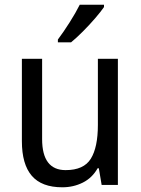

<svg xmlns="http://www.w3.org/2000/svg" viewBox="-20 -837 599 816"><path d="M481 -587V-51H412L400 -122H395Q372 -81 332 -61Q292 -41 245 -41Q157 -41 115 -90Q73 -139 73 -237V-587H159V-246Q159 -114 259 -114Q336 -114 366 -162.5Q396 -211 396 -306V-587ZM422 -807Q409 -788 384.5 -759.5Q360 -731 332 -703Q304 -675 282 -657H226V-669Q250 -701 276 -742Q302 -783 319 -817H422Z"/></svg>

Font: Noto Sans Tamil UI SemiCondensed
Style: Regular
Weight: 400
Width: 4
Designer: Jelle Bosma - Monotype Design Team
Foundry: Monotype Imaging Inc.
Version: Version 2.004; ttfautohint (v1.8.4.7-5d5b)